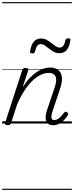

<svg xmlns="http://www.w3.org/2000/svg" viewBox="-20 -1145 686 1780"><path d="M474 16Q447 16 431 6Q415 -4 408 -23Q401 -42 403.5 -68.5Q406 -95 417 -127L489 -341Q502 -382 500.5 -410.5Q499 -439 481.5 -454Q464 -469 430 -469Q399 -469 363 -453.5Q327 -438 288.5 -403.5Q250 -369 212 -313.5Q174 -258 139 -178L82 -4Q79 6 72.5 10.5Q66 15 51 15Q39 15 31 10Q23 5 27 -6L186 -494Q190 -506 196 -510.5Q202 -515 216 -515Q233 -515 239 -509Q245 -503 241 -491L190 -336Q222 -387 255.5 -422Q289 -457 322 -478.5Q355 -500 386 -509.5Q417 -519 444 -519Q489 -519 517.5 -498Q546 -477 553 -435Q560 -393 539 -329L466 -110Q458 -84 456.5 -66.5Q455 -49 461.5 -40.5Q468 -32 483 -32Q500 -32 516.5 -42Q533 -52 547.5 -68Q562 -84 573 -99Q578 -106 584.5 -108.5Q591 -111 601 -105Q611 -98 612 -91Q613 -84 608 -76Q597 -57 577 -35.5Q557 -14 531 1Q505 16 474 16ZM278 -649Q256 -649 259 -671Q268 -728 293 -758Q318 -788 360 -788Q390 -788 413.5 -775Q437 -762 456.5 -746Q476 -730 495 -717Q514 -704 535 -704Q553 -704 566 -720Q579 -736 585 -769Q590 -790 613 -790Q626 -790 630.5 -785.5Q635 -781 632 -769Q623 -711 598.5 -681.5Q574 -652 530 -652Q501 -652 478 -665Q455 -678 435 -694Q415 -710 396 -723Q377 -736 357 -736Q338 -736 325.5 -719.5Q313 -703 305 -669Q303 -659 296.5 -654Q290 -649 278 -649ZM0 605H646V615H0ZM0 -20H646V0H0ZM0 -505H646V-500H0ZM0 -1125H646V-1115H0Z"/></svg>

Font: Playwrite CU Guides
Style: Regular
Weight: 400
Designer: Veronika Burian, José Scaglione
Foundry: TypeTogether
Version: Version 1.003